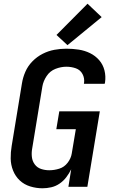

<svg xmlns="http://www.w3.org/2000/svg" viewBox="-20 -1005 616 1033"><path d="M209 8Q232 8 256 2.5Q280 -3 301 -17.5Q322 -32 337 -52Q352 -72 363 -94L348 0H450L517 -406H299L283 -310H388L366 -179Q362 -153 344 -129.5Q326 -106 299 -97.5Q272 -89 245 -89Q222 -89 201 -96Q180 -103 167 -120.5Q154 -138 151.5 -160.5Q149 -183 153 -205L208 -540Q213 -569 231 -596Q249 -623 278.5 -634.5Q308 -646 337 -646Q364 -646 388 -637.5Q412 -629 424 -606.5Q436 -584 432 -557Q432 -555 431 -554H543Q544 -558 545 -561Q550 -595 542 -626.5Q534 -658 513.5 -681.5Q493 -705 464.5 -719Q436 -733 403.5 -738Q371 -743 337 -743Q305 -743 272.5 -737Q240 -731 209.5 -715.5Q179 -700 154.5 -675Q130 -650 116.5 -619Q103 -588 98 -556L43 -221Q37 -186 37.5 -152Q38 -118 50.5 -87Q63 -56 86.5 -34Q110 -12 142.5 -2Q175 8 209 8ZM343 -762 527 -913 451 -985 284 -817Z"/></svg>

Font: Iosevka Sparkle SmBdObl
Style: Regular
Weight: 600
Italic angle: -9°
Designer: Belleve Invis
Foundry: Belleve Invis
Version: Version 4.5.0; ttfautohint (v1.8.3)